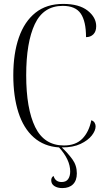

<svg xmlns="http://www.w3.org/2000/svg" viewBox="-20 -744 541 982"><path d="M298 10H296Q327 39 350 70.5Q373 102 373 143Q373 179 353.5 198.5Q334 218 299 218Q274 218 258 207.5Q242 197 242 178Q242 172 244.5 166Q247 160 254 156Q263 187 295 187Q318 187 328.5 172Q339 157 339 133Q339 73 282 10Q205 5 152.5 -41.5Q100 -88 74 -169.5Q48 -251 48 -359Q48 -470 76.5 -552Q105 -634 161.5 -679Q218 -724 303 -724Q385 -724 428.5 -689.5Q472 -655 472 -610Q472 -583 457.5 -568.5Q443 -554 420 -554Q420 -635 393 -674.5Q366 -714 301 -714Q202 -714 158 -620.5Q114 -527 114 -359Q114 -188 160 -94Q206 0 307 0Q367 0 401 -34.5Q435 -69 447 -129Q459 -125 464 -116Q469 -107 469 -98Q469 -76 449.5 -51Q430 -26 392 -8Q354 10 298 10Z"/></svg>

Font: Noto Serif Display Condensed Light
Style: Regular
Weight: 300
Width: 3
Designer: Monotype Design Team
Foundry: Monotype Imaging Inc.
Version: Version 2.009